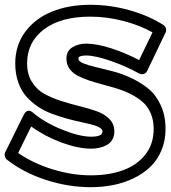

<svg xmlns="http://www.w3.org/2000/svg" viewBox="-44 -755 719 806"><path d="M-22 -116.2 56.2 -273.9 57.6 -275.9Q58.6 -277.8 59.6 -279.5Q60.5 -281.2 62.5 -283.4Q64.5 -285.6 66.7 -287.1Q68.8 -288.6 71.8 -289.6Q74.7 -290.5 77.9 -290.3Q81.1 -290 85.4 -288.1Q89.8 -286.1 94.2 -282.2Q143.1 -240.7 216.6 -210.9Q290 -181.2 338.9 -181.2Q386.2 -181.2 386.2 -203.1Q386.2 -212.4 373.8 -219.7Q361.3 -227.1 340.1 -232.4Q318.8 -237.8 291.3 -243.7Q263.7 -249.5 233.4 -258.1Q203.1 -266.6 172.9 -277.8Q142.6 -289.1 115 -307.6Q87.4 -326.2 66.2 -350.1Q44.9 -374 32.5 -409.7Q20 -445.3 20 -488.8Q20 -563.5 60.8 -619.9Q101.6 -676.3 172.6 -705.6Q243.7 -734.9 335 -734.9Q418 -734.9 499.3 -712.2Q580.6 -689.5 642.1 -649.9Q650.4 -645 652.6 -635.3Q654.8 -625.5 650.9 -618.2L574.2 -458Q569.8 -448.2 560.3 -444.8Q550.8 -441.4 539.1 -446.8Q486.3 -476.6 420.7 -499.3Q355 -522 317.9 -522Q303.2 -522 295.4 -519.5Q287.6 -517.1 286.4 -514.6Q285.2 -512.2 285.2 -508.8Q285.2 -497.6 305.4 -489.3Q325.7 -481 357.9 -473.4Q390.1 -465.8 429 -455.8Q467.8 -445.8 506.8 -427.5Q545.9 -409.2 578.1 -383.3Q610.4 -357.4 630.6 -313.7Q650.9 -270 650.9 -213.9Q650.9 -164.6 633.8 -123.8Q616.7 -83 587.2 -54.7Q557.6 -26.4 517.3 -6.8Q477.1 12.7 431.6 21.7Q386.2 30.8 336.9 30.8Q242.2 30.8 147.9 0Q53.7 -30.8 -15.1 -85Q-21.5 -89.8 -23.7 -99.4Q-25.9 -108.9 -22 -116.2ZM32.2 -112.8Q94.2 -69.8 176 -44.4Q257.8 -19 336.9 -19Q414.1 -19 472.9 -40.5Q531.7 -62 566.4 -106.4Q601.1 -150.9 601.1 -213.9Q601.1 -250.5 588.6 -279.5Q576.2 -308.6 554.9 -326.9Q533.7 -345.2 506.1 -359.4Q478.5 -373.5 448.2 -382.8Q418 -392.1 387.7 -400.1Q357.4 -408.2 329.8 -417.2Q302.2 -426.3 281 -437.7Q259.8 -449.2 247.3 -467Q234.9 -484.9 234.9 -508.8Q234.9 -541 259.8 -556.4Q284.7 -571.8 317.9 -571.8Q361.8 -571.8 421.9 -552.5Q481.9 -533.2 540 -502.9L596.2 -619.1Q542.5 -649.4 473.1 -667.2Q403.8 -685.1 335 -685.1Q210.9 -685.1 140.4 -631.6Q69.8 -578.1 69.8 -488.8Q69.8 -443.4 90.1 -410.9Q110.4 -378.4 142.6 -360.8Q174.8 -343.3 213.9 -330.8Q252.9 -318.4 292 -308.8Q331.1 -299.3 363.3 -287.6Q395.5 -275.9 415.8 -254.9Q436 -233.9 436 -203.1Q436 -183.6 427.7 -169.2Q419.4 -154.8 405 -146.7Q390.6 -138.7 374 -134.8Q357.4 -130.9 338.9 -130.9Q284.2 -130.9 214.1 -156.7Q144 -182.6 86.9 -224.1Z"/></svg>

Font: Trueno ExtraBold Outline
Style: Regular
Weight: 800
Width: 6
Designer: Julieta Ulanovsky
Foundry: Julieta Ulanovsky
Version: Version 3.001b | FøM Fix